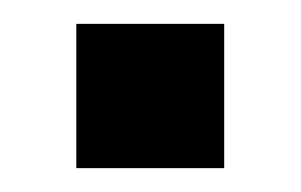

<svg xmlns="http://www.w3.org/2000/svg" viewBox="-20 -379 252 161"><path d="M44 -359H168V-238H44Z"/></svg>

Font: Saira ExtraCondensed
Style: Bold
Weight: 700
Width: 2
Designer: Hector Gatti with collaboration of the Omnibus-Type team
Foundry: Omnibus-Type
Version: Version 0.072; ttfautohint (v1.8)